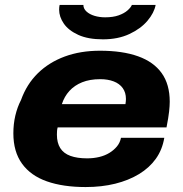

<svg xmlns="http://www.w3.org/2000/svg" viewBox="-20 -744 740 776"><path d="M326 12Q235 12 169.5 -11Q104 -34 69 -82.5Q34 -131 34 -205Q34 -243 42 -277Q50 -311 65 -340Q88 -404 133 -448Q178 -492 241.5 -515.5Q305 -539 384 -539Q475 -539 538 -516.5Q601 -494 633.5 -448.5Q666 -403 666 -333Q666 -317 663.5 -293.5Q661 -270 653 -229H213Q211 -222 210.5 -214.5Q210 -207 210 -200Q210 -167 223.5 -145.5Q237 -124 264.5 -114Q292 -104 332 -104Q358 -104 381 -109.5Q404 -115 422 -126Q440 -137 452.5 -152Q465 -167 469 -187H644Q636 -139 610 -102.5Q584 -66 542 -40.5Q500 -15 445.5 -1.5Q391 12 326 12ZM230 -323H487Q488 -329 488.5 -334.5Q489 -340 489 -344Q489 -370 476 -388Q463 -406 439.5 -415Q416 -424 385 -424Q343 -424 312 -411.5Q281 -399 260.5 -376.5Q240 -354 230 -323ZM396 -585Q336 -585 296.5 -603Q257 -621 238 -648.5Q219 -676 219 -705Q219 -711 219.5 -715.5Q220 -720 221 -724H317Q317 -709 329.5 -697.5Q342 -686 362 -680Q382 -674 405 -674Q437 -674 459.5 -682Q482 -690 495.5 -702Q509 -714 513 -724H609Q603 -692 576 -660Q549 -628 503 -606.5Q457 -585 396 -585Z"/></svg>

Font: Archivo SemiExpanded ExtraBold
Style: Italic
Weight: 800
Width: 6
Italic angle: -10°
Designer: Hector Gatti
Foundry: Omnibus-Type
Version: Version 2.001